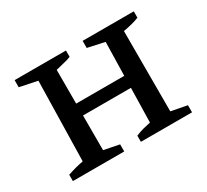

<svg xmlns="http://www.w3.org/2000/svg" viewBox="-111 -698 936 868"><g transform="rotate(-30 357.0 -263.5)"><path d="M45 0V-33Q65 -40 85.5 -45.5Q106 -51 128 -55L137 -471L45 -490V-527H313V-494Q296 -487 277.5 -483Q259 -479 233 -472V-296H484L488 -471L400 -490V-527H667V-494Q650 -487 628.5 -481.5Q607 -476 584 -472V-53L667 -37V0H400V-32Q421 -41 440 -46Q459 -51 479 -55L483 -234H233V-53L313 -37V0Z"/></g></svg>

Font: Piazzolla SC Medium
Style: Regular
Weight: 500
Designer: Juan Pablo del Peral
Foundry: Huerta Tipografica
Version: Version 1.330